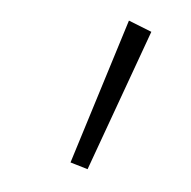

<svg xmlns="http://www.w3.org/2000/svg" viewBox="-29 -715 233 234"><g transform="rotate(-5 87.5 -598.0)"><path d="M70 -510 162 -670 136 -686 50 -520 70 -510Z"/></g></svg>

Font: Assistant ExtraLight
Style: Regular
Weight: 275
Designer: Hebrew By Ben Nathan, Latin by Paul Hunt
Version: Version 2.001;PS 002.001;hotconv 1.0.88;makeotf.lib2.5.64775